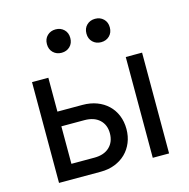

<svg xmlns="http://www.w3.org/2000/svg" viewBox="-105 -818 908 920"><g transform="rotate(-15 349.0 -357.5)"><path d="M541 -500H622V0H541ZM157 -73H271Q319 -73 346 -98.5Q373 -124 373 -167Q373 -209 346 -234Q319 -259 271 -259H157ZM76 0V-500H157V-332H281Q320 -332 352 -320Q384 -308 407 -286Q430 -264 442.5 -233.5Q455 -203 455 -166Q455 -130 442.5 -99.5Q430 -69 407.5 -47Q385 -25 353.5 -12.5Q322 0 283 0ZM250 -599Q225 -599 208.5 -615Q192 -631 192 -657Q192 -683 208.5 -699Q225 -715 250 -715Q275 -715 291.5 -699Q308 -683 308 -657Q308 -631 291.5 -615Q275 -599 250 -599ZM446 -599Q421 -599 404.5 -615Q388 -631 388 -657Q388 -683 404.5 -699Q421 -715 446 -715Q471 -715 487.5 -699Q504 -683 504 -657Q504 -631 487.5 -615Q471 -599 446 -599Z"/></g></svg>

Font: NT Somic
Style: Regular
Weight: 400
Designer: Ravid Balaliev — lead type designer, mastering
Michael Voronin — secret advisor, marketing
Ivan Kovalenko — best boy
Foundry: NT Type
Version: Version 0.7